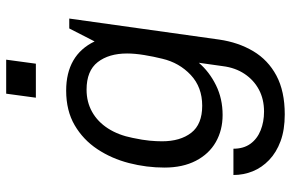

<svg xmlns="http://www.w3.org/2000/svg" viewBox="-180 -575 941 621"><g transform="rotate(-90 290.5 -264.5)"><path d="M231 186Q181 186 144.5 172.5Q108 159 83.5 135.5Q59 112 47 82.5Q35 53 35 20H120Q120 53 136 75Q152 97 179.5 108Q207 119 240 119Q280 119 311 102.5Q342 86 362 56Q382 26 387 -14L398 -92Q369 -58 325.5 -36.5Q282 -15 229 -15Q180 -15 141.5 -37Q103 -59 81 -101.5Q59 -144 59 -203Q59 -261 73.5 -317.5Q88 -374 118.5 -420Q149 -466 196 -493.5Q243 -521 308 -521Q365 -521 405 -498Q445 -475 467 -429L509 -511H541L473 -26Q464 36 435.5 84Q407 132 356.5 159Q306 186 231 186ZM259 -81Q319 -81 358.5 -118Q398 -155 411 -210Q418 -238 423 -268.5Q428 -299 428 -324Q428 -383 400 -419Q372 -455 311 -455Q271 -455 239 -437Q207 -419 185.5 -385.5Q164 -352 155 -306Q148 -273 146 -251Q144 -229 144 -211Q144 -152 171.5 -116.5Q199 -81 259 -81ZM285 -619 298 -715H408L395 -619Z"/></g></svg>

Font: Chivo Medium Light
Style: Italic
Weight: 300
Italic angle: -8.05°
Version: Version 2.002